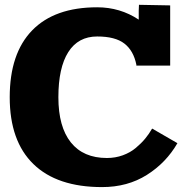

<svg xmlns="http://www.w3.org/2000/svg" viewBox="-20 -760 760 790"><path d="M680.2 -737.8V-490.2H542H541V-494.1Q529.3 -551.8 491.7 -580.8Q454.1 -609.9 379.9 -609.9Q301.8 -609.9 261 -545.7Q220.2 -481.4 220.2 -359.9Q220.2 -238.3 271.5 -174.1Q322.8 -109.9 419.9 -109.9Q454.6 -109.9 485.4 -121.1Q516.1 -132.3 538.8 -151.4Q561.5 -170.4 577.4 -189.7Q593.3 -209 606 -231L710 -170.9Q663.6 -90.3 584.2 -40.3Q504.9 9.8 399.9 9.8Q214.8 9.8 117.4 -85Q20 -179.7 20 -359.9Q20 -540 112.3 -635Q204.6 -730 379.9 -730Q474.1 -730 550.8 -679.2V-715.8L551.8 -740.2Z"/></svg>

Font: Zantroke
Style: Regular
Weight: 500
Foundry: gluk
Version: Version 0.36